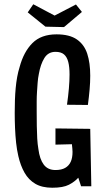

<svg xmlns="http://www.w3.org/2000/svg" viewBox="-20 -873 494 900"><path d="M49 -344Q49 -375 50 -404Q51 -433 53.5 -460Q56 -487 60.5 -512Q65 -537 72 -559Q91 -630 132 -671Q173 -712 245 -712Q306 -712 340.5 -688Q375 -664 389 -621Q403 -578 403 -518Q403 -487 400 -453Q397 -419 392 -381L294 -382Q300 -424 303 -459.5Q306 -495 306 -524Q306 -559 300 -582.5Q294 -606 280 -618Q266 -630 240 -630Q206 -630 188 -601Q170 -572 162 -526Q158 -507 156.5 -486Q155 -465 153.5 -443Q152 -421 152 -397.5Q152 -374 152 -350Q152 -314 152.5 -282.5Q153 -251 154.5 -224Q156 -197 160 -174Q166 -127 185 -101.5Q204 -76 240 -76Q268 -76 285.5 -86Q303 -96 311.5 -114.5Q320 -133 320 -161Q320 -169 319 -178Q318 -187 317 -197L240 -195V-271L403 -269L408 0H360L347 -40Q330 -21 303 -7Q276 7 225 7Q177 7 145.5 -11.5Q114 -30 95 -63.5Q76 -97 66 -141Q59 -171 55.5 -204Q52 -237 50.5 -272.5Q49 -308 49 -344ZM280 -746 193 -748 110 -815 136 -853 236 -800 336 -852 364 -817Z"/></svg>

Font: Truculenta SemiBold
Style: Regular
Weight: 600
Version: Version 1.002